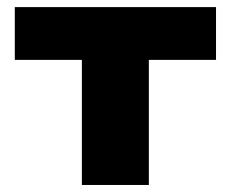

<svg xmlns="http://www.w3.org/2000/svg" viewBox="-20 -526 656 546"><path d="M212.8 0V-355.7H22.1V-505.8H594.3V-355.7H403.3V0Z"/></svg>

Font: Science Gothic
Style: Regular
Weight: 400
Designer: Thomas Phinney, Vassil Kateliev, Brandon Buerkle
Foundry: Font Detective LLC
Version: Version 1.018